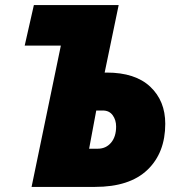

<svg xmlns="http://www.w3.org/2000/svg" viewBox="-20 -734 713 754"><path d="M219 -555H77L113 -714H446L391 -449H399Q511 -449 570 -393.5Q629 -338 629 -248Q629 -134 559 -67Q489 0 353 0H104ZM364 -150Q396 -150 416 -173.5Q436 -197 436 -237Q436 -263 422.5 -281.5Q409 -300 384 -300H358L330 -150Z"/></svg>

Font: Noto Sans Display Black
Style: Italic
Weight: 900
Italic angle: -12°
Designer: Monotype Design team
Foundry: Monotype Imaging Inc.
Version: Version 1.000